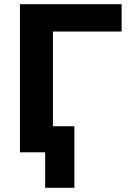

<svg xmlns="http://www.w3.org/2000/svg" viewBox="-20 -725 617 914"><path d="M195 169V0H84V-124H334V169ZM75 0V-705H559V-575H232V0Z"/></svg>

Font: Nunito Sans 11pt ExtraBold
Style: Regular
Weight: 800
Version: Version 3.101;gftools[0.9.27]